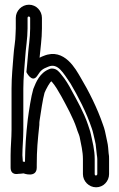

<svg xmlns="http://www.w3.org/2000/svg" viewBox="-20 -739 507 815"><path d="M77 -53C77 -61 75 -71 75 -80C75 -114 79 -148 79 -188V-363C79 -408 84 -453 87 -496C89 -531 97 -577 97 -618V-663C97 -666 99 -669 102 -669C105 -669 108 -666 108 -663V-618C108 -578 101 -540 98 -497C97 -480 94 -455 92 -433C92 -433 116 -384 138 -417C153 -440 159 -446 185 -456C226 -473 248 -430 279 -385C311 -331 347 -262 370 -193C375 -179 377 -166 382 -146L386 -127C388 -114 389 -96 391 -82C392 -76 393 -69 393 -64V0C393 3 390 6 387 6C384 6 382 3 382 0V-64C382 -104 372 -139 366 -168C362 -187 357 -197 353 -211C336 -262 305 -316 285 -353C272 -378 257 -403 239 -424C234 -430 222 -448 202 -448H199C196 -448 192 -447 190 -446C148 -430 133 -390 122 -363C122 -362 121 -361 121 -360C112 -330 103 -270 98 -233C90 -165 87 -115 86 -52C83 -52 80 -53 77 -53ZM46 -594C46 -566 39 -534 37 -500C34 -459 29 -412 29 -363V-188C29 -151 25 -118 25 -80V-28C25 7 57 -1 57 -1C64 -1 70 -2 80 -3C80 -3 136 18 136 -28V-40C136 -103 140 -143 147 -209V-212C147 -217 147 -221 148 -227C153 -261 162 -321 169 -345C173 -356 195 -398 199 -393L200 -392C215 -375 228 -352 241 -329C261 -292 291 -238 305 -195C310 -178 315 -170 318 -158C324 -127 332 -96 332 -64V0C332 30 357 56 388 56C419 56 443 30 443 0V-64C443 -72 443 -80 441 -89C440 -100 439 -123 435 -138L431 -157C428 -173 424 -192 417 -210C393 -280 357 -352 321 -412C303 -442 254 -538 166 -502C160 -500 156 -498 148 -494C151 -531 158 -573 158 -618V-663C158 -693 134 -719 103 -719C72 -719 47 -693 47 -663V-618C47 -611 46 -602 46 -594Z"/></svg>

Font: Blanket
Style: Outline
Weight: 400
Foundry: Cannot Into Space Fonts
Version: Version 0.9